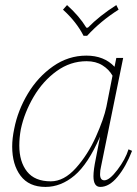

<svg xmlns="http://www.w3.org/2000/svg" viewBox="-20 -726 540 756"><path d="M228 -688 244 -706Q292 -663 320 -617H326Q372 -664 438 -706L447 -688Q376 -643 323 -585H309Q281 -640 228 -688ZM28 -149Q28 -181 36 -219Q50 -291 89.5 -357Q129 -423 189 -465Q249 -507 320 -507Q390 -507 431 -463L438 -498H465L378 -71Q374 -55 374 -40Q374 -16 391 -16Q411 -16 442.5 -57.5Q474 -99 486 -138L500 -132Q476 -70 443 -30Q410 10 375 10Q348 10 348 -32Q348 -57 357 -100L374 -188Q327 -80 273.5 -35Q220 10 159 10Q94 10 61 -34Q28 -78 28 -149ZM399 -306 423 -428Q409 -453 383 -469Q357 -485 321 -485Q257 -485 203 -446Q149 -407 112.5 -345Q76 -283 62 -217Q56 -184 56 -153Q56 -89 86.5 -50.5Q117 -12 180 -12Q232 -12 279 -64.5Q326 -117 357.5 -187.5Q389 -258 399 -306Z"/></svg>

Font: Trirong Thin
Style: Italic
Weight: 250
Italic angle: -12°
Designer: Katatrad Team
Foundry: CadsonDemak
Version: Version 1.001